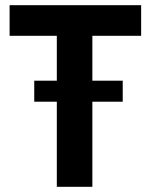

<svg xmlns="http://www.w3.org/2000/svg" viewBox="-20 -720 595 740"><path d="M199 0H336V-328H453V-409H336V-582H524V-700H17V-582H199V-409H112V-328H199Z"/></svg>

Font: Vanilla Cream ExtraBold
Style: Regular
Weight: 800
Designer: Jeremy Tribby, Jinavaṁso
Foundry: Tribby Type
Version: Version 1.422;Glyphs 3.1.2 (3151)